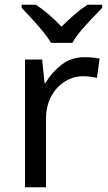

<svg xmlns="http://www.w3.org/2000/svg" viewBox="-20 -786 453 806"><path d="M335 -546Q350 -546 367.5 -544.5Q385 -543 398 -540L387 -459Q374 -462 358.5 -464Q343 -466 329 -466Q288 -466 252 -443.5Q216 -421 194.5 -380.5Q173 -340 173 -286V0H85V-536H157L167 -438H171Q197 -482 238 -514Q279 -546 335 -546ZM194 -606Q181 -629 159 -655.5Q137 -682 113 -708Q89 -734 71 -753V-766H131Q157 -749 185 -725Q213 -701 238 -674Q265 -701 293 -725Q321 -749 347 -766H409V-753Q390 -734 365.5 -708Q341 -682 318.5 -655.5Q296 -629 284 -606Z"/></svg>

Font: Noto Sans Tifinagh Azawagh
Style: Regular
Weight: 400
Designer: JamraPatel
Foundry: JamraPatel LLC
Version: Version 2.006; ttfautohint (v1.8.4.7-5d5b)